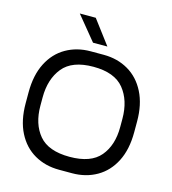

<svg xmlns="http://www.w3.org/2000/svg" viewBox="-134 -1038 1038 1162"><g transform="rotate(15 385.0 -457.0)"><path d="M725 -389V-321Q725 -213 686.5 -137.5Q648 -62 580 -23Q512 16 426 16H344Q258 16 190 -23Q122 -62 83.5 -137.5Q45 -213 45 -321V-389Q45 -497 83.5 -572.5Q122 -648 190 -687Q258 -726 344 -726H426Q512 -726 580 -686.5Q648 -647 686.5 -571Q725 -495 725 -389ZM385 -640Q252 -640 193.5 -568Q135 -496 135 -381V-329Q135 -215 193.5 -145.5Q252 -76 385 -76Q518 -76 576.5 -145.5Q635 -215 635 -329V-381Q635 -496 576.5 -568Q518 -640 385 -640ZM221 -930H321L434 -780H344Z"/></g></svg>

Font: Violet Sans
Style: Regular
Weight: 400
Designer: Calvin Waterman
Foundry: Violet Office
Version: Version 1.013